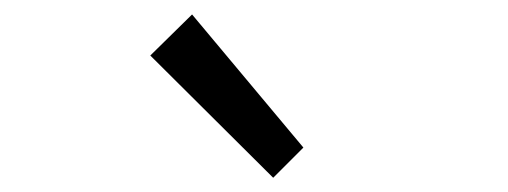

<svg xmlns="http://www.w3.org/2000/svg" viewBox="-20 -879 707 267"><path d="M359.9 -631.8 189 -801.8 247.1 -858.9 401.9 -673.8Z"/></svg>

Font: Shanggu Mono N
Style: Regular
Weight: 350
Designer: GuiWonder
Version: Version 1.021